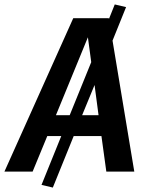

<svg xmlns="http://www.w3.org/2000/svg" viewBox="-63 -773 657 865"><path d="M394 -160H269L175 72L124 60L213 -160H150L84 0H-43L267 -691H427L428 -688L454 -753L505 -741L444 -590L542 0H416ZM251 -254 348 -493 333 -605 189 -254ZM381 -254 363 -390 307 -254Z"/></svg>

Font: FiraGO Medium
Style: Italic
Weight: 500
Italic angle: -8°
Designer: bBox Type GmbH
Foundry: bBox Type GmbH
Version: Version 1.001